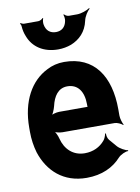

<svg xmlns="http://www.w3.org/2000/svg" viewBox="-87 -823 650 891"><g transform="rotate(-10 238.5 -377.0)"><path d="M238 -538C208 -538 180 -531 156 -518C77 -479 26 -390 26 -265V-246C26 -211 31 -178 40 -147C70 -55 140 10 249 10C321 10 375 -16 412 -57C423 -69 448 -80 459 -79L460 -83C448 -84 422 -98 411 -111L381 -146C374 -154 371 -169 372 -177L368 -178C367 -170 361 -153 354 -146C332 -120 300 -104 260 -104C205 -104 168 -140 155 -192C152 -206 142 -226 134 -233L132 -229C140 -223 161 -218 175 -218H420C432 -218 451 -209 458 -202L460 -204C455 -212 448 -234 448 -248V-278C448 -434 379 -538 238 -538ZM309 -326V-320C309 -317 309 -311 311 -310L313 -312C312 -314 307 -314 305 -314H176C162 -314 140 -308 132 -301L135 -297C143 -305 153 -328 157 -344C167 -389 190 -424 233 -424C282 -424 309 -387 309 -326ZM226 -681C199 -681 180 -696 175 -725C173 -733 175 -749 178 -754L175 -756C172 -751 161 -745 153 -745H86C81 -745 73 -749 70 -751L68 -748C70 -746 73 -740 73 -735C74 -718 78 -701 84 -687C104 -633 154 -600 222 -600C244 -600 265 -604 284 -611C324 -627 357 -658 368 -710C372 -729 387 -752 398 -761L396 -764C384 -755 355 -745 337 -745H297C290 -745 279 -751 276 -756L273 -754C276 -749 278 -733 276 -725C271 -696 252 -681 226 -681Z"/></g></svg>

Font: Asimov
Style: EdgeExtreme
Weight: 500
Designer: Google
Version: Version 2.000980: 2014